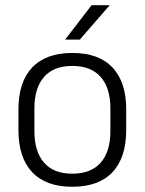

<svg xmlns="http://www.w3.org/2000/svg" viewBox="-20 -702 553 734"><path d="M256.5 12Q155.5 12 103 -43.8Q50.5 -99.5 50.5 -204.5V-284Q50.5 -388.5 103 -444Q155.5 -499.5 256.5 -499.5Q357.5 -499.5 410 -444Q462.5 -388.5 462.5 -284V-204.5Q462.5 -99.5 410 -43.8Q357.5 12 256.5 12ZM256.5 -38Q327.5 -38 364.8 -80Q402 -122 402 -201V-287.5Q402 -366 364.8 -408Q327.5 -450 256.5 -450Q185.5 -450 148.5 -408Q111.5 -366 111.5 -287.5V-201Q111.5 -122 148.5 -80Q185.5 -38 256.5 -38ZM230 -552 330 -682H398.5V-681L285 -550.5H230Z"/></svg>

Font: Anek Devanagari Medium Light
Style: Regular
Weight: 300
Version: Version 1.003